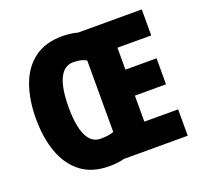

<svg xmlns="http://www.w3.org/2000/svg" viewBox="-127 -867 1066 1020"><g transform="rotate(-20 406.0 -357.5)"><path d="M323 -725Q346 -725 370 -722Q394 -719 410 -714H770V-567H579V-443H755V-296H579V-149H770V0H409Q374 10 324 10Q227 10 165 -38Q103 -86 73 -169Q43 -252 43 -359Q43 -467 73 -549.5Q103 -632 165 -678.5Q227 -725 323 -725ZM332 -575Q279 -575 253 -519.5Q227 -464 227 -358Q227 -252 253 -197.5Q279 -143 331 -143Q377 -143 405 -154V-558Q378 -575 332 -575Z"/></g></svg>

Font: Noto Sans Myanmar Condensed Black
Style: Regular
Weight: 900
Width: 3
Designer: Monotype Design Team
Foundry: Monotype Imaging Inc.
Version: Version 2.107; ttfautohint (v1.8.4.7-5d5b)